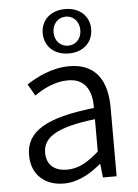

<svg xmlns="http://www.w3.org/2000/svg" viewBox="-57 -877 674 935"><g transform="rotate(-5 279.5 -410.0)"><path d="M217 13C285 13 347 -22 399 -66H402L409 0H476V-335C476 -465 424 -554 293 -554C206 -554 130 -514 83 -483L116 -426C157 -455 215 -486 280 -486C373 -486 396 -414 395 -341C163 -315 60 -257 60 -139C60 -41 128 13 217 13ZM239 -53C184 -53 139 -79 139 -144C139 -218 204 -264 395 -286V-128C340 -79 294 -53 239 -53ZM297 -616C368 -616 415 -661 415 -725C415 -788 368 -833 297 -833C225 -833 178 -788 178 -725C178 -661 225 -616 297 -616ZM297 -654C260 -654 231 -682 231 -725C231 -767 260 -796 297 -796C333 -796 362 -767 362 -725C362 -682 333 -654 297 -654Z"/></g></svg>

Font: Source Han Sans JP Normal
Style: Regular
Weight: 350
Designer: Ryoko NISHIZUKA 西塚涼子 (kana, bopomofo & ideographs); Paul D. Hunt (Latin, Greek & Cyrillic); Sandoll Communications 산돌커뮤니
Foundry: Adobe
Version: Version 2.002;hotconv 1.0.116;makeotfexe 2.5.65601